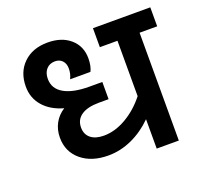

<svg xmlns="http://www.w3.org/2000/svg" viewBox="-116 -790 969 922"><g transform="rotate(-20 368.5 -329.0)"><path d="M398 -390V-302H349Q290 -302 258.5 -280.5Q227 -259 227 -219Q227 -184 251 -164.5Q275 -145 318 -145Q375 -145 432.5 -178.5Q490 -212 534 -268V-551H444V-648H737V-551H647V0H534V-150Q486 -102 427 -75Q368 -48 306 -48Q220 -48 167.5 -92Q115 -136 115 -208Q115 -248 132.5 -280.5Q150 -313 183 -334Q118 -352 81.5 -394Q45 -436 45 -494Q45 -568 91.5 -613Q138 -658 215 -658Q287 -658 330.5 -620Q374 -582 374 -520Q374 -481 361 -455H257Q269 -479 269 -506Q269 -531 255 -546Q241 -561 218 -561Q190 -561 173.5 -542.5Q157 -524 157 -493Q157 -443 202.5 -416.5Q248 -390 333 -390Z"/></g></svg>

Font: Madhuban Medium
Style: Regular
Weight: 500
Designer: jaikishan Patel
Foundry: MagicType
Version: Version 1.000